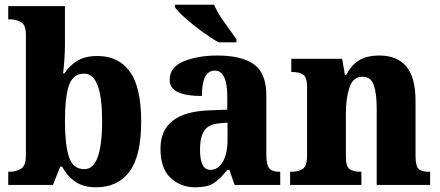

<svg xmlns="http://www.w3.org/2000/svg" viewBox="-20 -786 1871 816"><path d="M388 10Q481 10 530.5 -57Q580 -124 580 -270Q580 -415 532 -481.5Q484 -548 394 -548Q341 -548 307.5 -527Q274 -506 254 -474H248Q251 -496 253.5 -531.5Q256 -567 256 -593V-760H15V-704H19Q49 -704 69.5 -692Q90 -680 90 -638V-126Q90 -80 68 -68Q46 -56 21 -56H15V0H205L236 -78H244Q264 -39 299 -14.5Q334 10 388 10ZM339 -67Q290 -67 273 -119.5Q256 -172 256 -271Q256 -373 273 -423Q290 -473 338 -473Q414 -473 414 -272Q414 -67 339 -67Z M809 10Q861 10 887.5 -7Q914 -24 946 -64H955L977 0H1171V-56H1168Q1136 -56 1124 -71Q1112 -86 1112 -126V-380Q1112 -474 1060 -512Q1008 -550 904 -550Q821 -550 761 -525.5Q701 -501 701 -446Q701 -378 838 -378Q838 -486 893 -486Q946 -486 946 -374V-320L870 -317Q662 -310 662 -154Q662 -70 705 -30Q748 10 809 10ZM874 -64Q830 -64 830 -150Q830 -203 848 -230.5Q866 -258 913 -262L947 -265V-191Q947 -134 927 -99Q907 -64 874 -64ZM909 -606H985V-619Q965 -648 934.5 -690Q904 -732 890 -766H723V-756Q735 -738 767 -709.5Q799 -681 838 -652.5Q877 -624 909 -606Z M1213 0H1516V-56H1512Q1481 -56 1465.5 -67.5Q1450 -79 1450 -121V-306Q1450 -367 1465 -413.5Q1480 -460 1521 -460Q1556 -460 1568.5 -424.5Q1581 -389 1581 -325V0H1808V-56H1804Q1772 -56 1759 -68Q1746 -80 1746 -126V-357Q1746 -458 1706.5 -504Q1667 -550 1593 -550Q1538 -550 1505 -529Q1472 -508 1451 -467H1446L1434 -536H1218V-480H1222Q1253 -480 1269 -468.5Q1285 -457 1285 -416V-124Q1285 -80 1266.5 -68Q1248 -56 1217 -56H1213Z"/></svg>

Font: Noto Serif SemiCondensed Extra
Style: Regular
Weight: 800
Width: 4
Designer: Monotype Design Team
Foundry: Monotype Imaging Inc.
Version: Version 1.002